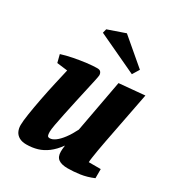

<svg xmlns="http://www.w3.org/2000/svg" viewBox="-180 -873 931 1002"><g transform="rotate(30 285.0 -371.5)"><path d="M127 11Q101 11 84 1.5Q67 -8 59 -24.5Q51 -41 51 -62Q51 -85 58 -130.5Q65 -176 75.5 -230.5Q86 -285 98 -338Q110 -391 119 -430L55 -438L43 -485Q74 -495 112.5 -502.5Q151 -510 187.5 -514.5Q224 -519 250 -519Q265 -519 271 -511Q277 -503 277 -492Q277 -487 271.5 -460.5Q266 -434 257 -395Q248 -356 238.5 -311.5Q229 -267 220 -225Q211 -183 205.5 -152Q200 -121 200 -108Q200 -92 203 -85Q206 -78 217 -78Q232 -78 250.5 -91.5Q269 -105 288.5 -131Q308 -157 326 -193L384 -507L538 -521L477 -206Q471 -176 466.5 -148.5Q462 -121 459 -101Q456 -81 456 -72H528V-17Q488 0 449.5 5.5Q411 11 376 11Q339 11 320.5 -2.5Q302 -16 302 -47Q302 -53 302.5 -61Q303 -69 304 -75.5Q305 -82 305 -85Q279 -49 251 -28Q223 -7 192.5 2Q162 11 127 11ZM421 -582 182 -694 188 -718 292 -754 446 -623Z"/></g></svg>

Font: Manuale ExtraBold
Style: Italic
Weight: 800
Italic angle: -11°
Designer: Eduardo Tunni / Pablo Cosgaya
Foundry: Eduardo Tunni / Pablo Cosgaya
Version: Version 1.002